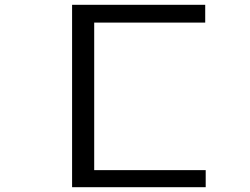

<svg xmlns="http://www.w3.org/2000/svg" viewBox="-20 -690 1040 799"><path d="M280 89V-670H834V-596H372V18H836V89Z"/></svg>

Font: Inconsolata UltraExpanded Thin
Style: Regular
Weight: 100
Width: 9
Monospace: yes
Designer: Raph Levien, Cyreal, Brenton Simpson
Foundry: Raph Levien, Cyreal, Google
Version: Version 3.100; ttfautohint (v1.8.4.7-5d5b)